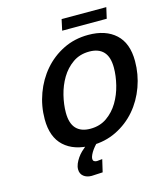

<svg xmlns="http://www.w3.org/2000/svg" viewBox="-154 -1003 1143 1336"><g transform="rotate(-15 418.0 -335.0)"><path d="M124 -246Q124 -341 156.5 -429.5Q189 -518 247.5 -586Q306 -654 387.5 -694.5Q469 -735 568 -735Q693 -735 764.5 -669.5Q836 -604 836 -475Q836 -380 804 -291.5Q772 -203 713.5 -135Q655 -67 573 -26.5Q491 14 392 14Q267 14 195.5 -51.5Q124 -117 124 -246ZM415 -100Q484 -100 534.5 -135.5Q585 -171 617.5 -225.5Q650 -280 666 -345Q682 -410 682 -469Q682 -546 647 -583.5Q612 -621 545 -621Q476 -621 425.5 -585.5Q375 -550 342.5 -495.5Q310 -441 294 -376Q278 -311 278 -252Q278 -175 313 -137.5Q348 -100 415 -100ZM258 151Q258 131 266.5 111Q275 91 288 72Q301 53 317.5 37Q334 21 349 9L373 -10H451Q440 -2 426 12.5Q412 27 400 43.5Q388 60 380 77Q372 94 372 106Q372 128 400 129L439 125L418 215L338 219Q303 219 280.5 201Q258 183 258 151ZM401 -810 418 -889H740L722 -810Z"/></g></svg>

Font: Perun
Style: Bold Italic
Weight: 700
Italic angle: -12°
Foundry: Copyright (c) Stefan Peev, Context Ltd, 2016
Version: Version 1.027